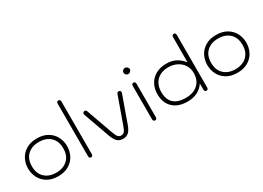

<svg xmlns="http://www.w3.org/2000/svg" viewBox="-15 -1498 3082 2247"><g transform="rotate(-30 1526.0 -374.5)"><path d="M51 -245Q51 -311 80 -369Q109 -427 168.5 -463.5Q228 -500 315 -500Q402 -500 461.5 -463.5Q521 -427 550 -369Q579 -311 579 -245Q579 -179 550 -121Q521 -63 461.5 -26.5Q402 10 315 10Q228 10 168.5 -26.5Q109 -63 80 -121Q51 -179 51 -245ZM527 -245Q527 -343 469 -397.5Q411 -452 315 -452Q219 -452 161 -397.5Q103 -343 103 -245Q103 -147 161 -92.5Q219 -38 315 -38Q411 -38 469 -92.5Q527 -147 527 -245Z M731 -22V-727Q731 -759 756 -759Q782 -759 782 -727V-22Q782 10 756 10Q731 10 731 -22Z M1064 -104 936 -462Q934 -468 934 -471Q934 -483 941.5 -491Q949 -499 961 -499Q969 -499 976 -494Q983 -489 986 -481L1113 -125Q1132 -72 1148 -53.5Q1164 -35 1191 -35Q1217 -35 1233 -53Q1249 -71 1267 -122L1395 -481Q1398 -489 1405.5 -494Q1413 -499 1421 -499Q1433 -499 1440 -491Q1447 -483 1447 -472Q1447 -468 1445 -462L1316 -101Q1295 -42 1265.5 -16Q1236 10 1191 10Q1145 10 1115.5 -16.5Q1086 -43 1064 -104Z M1579 -658Q1579 -675 1592 -687.5Q1605 -700 1621 -700Q1637 -700 1651 -687Q1665 -674 1665 -658Q1665 -642 1651 -629Q1637 -616 1621 -616Q1605 -616 1592 -629Q1579 -642 1579 -658ZM1596 -22V-468Q1596 -500 1621 -500Q1647 -500 1647 -468V-22Q1647 10 1621 10Q1596 10 1596 -22Z M1797 -241Q1797 -314 1828 -372.5Q1859 -431 1919.5 -465.5Q1980 -500 2066 -500Q2142 -500 2195 -470.5Q2248 -441 2289 -389L2290 -727Q2290 -759 2316 -759Q2341 -759 2341 -727V-22Q2341 10 2316 10Q2290 10 2290 -22V-103Q2254 -47 2196 -18.5Q2138 10 2064 10Q1938 10 1867.5 -57Q1797 -124 1797 -241ZM2290 -245Q2290 -309 2258.5 -356Q2227 -403 2175.5 -427.5Q2124 -452 2066 -452Q1963 -452 1906 -394Q1849 -336 1849 -241Q1849 -138 1904.5 -88Q1960 -38 2064 -38Q2170 -38 2230 -93.5Q2290 -149 2290 -245Z M2473 -245Q2473 -311 2502 -369Q2531 -427 2590.5 -463.5Q2650 -500 2737 -500Q2824 -500 2883.5 -463.5Q2943 -427 2972 -369Q3001 -311 3001 -245Q3001 -179 2972 -121Q2943 -63 2883.5 -26.5Q2824 10 2737 10Q2650 10 2590.5 -26.5Q2531 -63 2502 -121Q2473 -179 2473 -245ZM2949 -245Q2949 -343 2891 -397.5Q2833 -452 2737 -452Q2641 -452 2583 -397.5Q2525 -343 2525 -245Q2525 -147 2583 -92.5Q2641 -38 2737 -38Q2833 -38 2891 -92.5Q2949 -147 2949 -245Z"/></g></svg>

Font: Kodchasan ExtraLight
Style: Regular
Weight: 275
Version: Version 1.000; ttfautohint (v1.6)